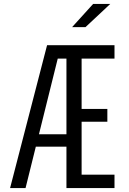

<svg xmlns="http://www.w3.org/2000/svg" viewBox="-20 -961 660 981"><path d="M319.5 0H565V-68.5H397V-339H528.5V-404.5H397V-661.5H565V-730H220.5L31.5 0H110.5L163 -211.5H319.5ZM348.5 -822.5 456 -941H543.5L417 -822.5ZM179 -275 275 -661.5H319.5V-275Z"/></svg>

Font: Monaspace Neon Light
Style: Regular
Weight: 300
Designer: Riley Cran & the Lettermatic Team
Foundry: Lettermatic
Version: Version 1.200 (Monaspace Neon)